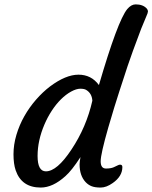

<svg xmlns="http://www.w3.org/2000/svg" viewBox="-20 -843 689 868"><path d="M522.9 -98.6Q533.2 -98.6 533.2 -87.9Q533.2 -45.9 489.7 -15.6Q460.9 4.9 435.3 4.9Q409.7 4.9 394.5 -1Q379.4 -6.8 367.2 -19.5Q339.8 -48.8 339.8 -100.1Q339.8 -110.4 343.8 -132.8Q304.2 -71.8 275.9 -46.9Q218.8 4.9 164.1 4.9Q77.6 4.9 50.8 -73.2Q41 -102.1 41 -145.5Q41 -189 54.2 -233.4Q67.4 -277.8 90.1 -317.9Q112.8 -357.9 142.8 -392.3Q172.9 -426.8 206.1 -452.1Q277.3 -505.4 335 -505.4Q392.6 -505.4 427.2 -458.5Q512.2 -749.5 555.2 -801.8Q573.2 -823.2 593.3 -823.2Q626.5 -823.2 643.6 -804.2Q648.9 -797.9 648.9 -791.5Q648.9 -785.2 641.1 -768.1Q633.3 -751 618.2 -712.9Q574.7 -598.1 557.1 -544.9Q512.2 -408.7 496.6 -357.4L469.7 -267.1Q435.1 -146.5 435.1 -113.8Q435.1 -81.1 459 -81.1Q481 -81.1 494.1 -86.9L512.7 -95.7Q518.1 -98.6 522.9 -98.6ZM187.5 -68.4Q237.8 -68.4 302.7 -166.5Q370.6 -268.1 397.5 -387.7Q395.5 -420.9 369.6 -436.5Q360.8 -441.9 343 -441.9Q325.2 -441.9 301.5 -429Q277.8 -416 255.6 -394Q233.4 -372.1 214.1 -342.5Q194.8 -313 180.7 -279.8Q149.9 -207.5 149.9 -137.9Q149.9 -68.4 187.5 -68.4Z"/></svg>

Font: Courgette
Style: Regular
Weight: 400
Designer: Karolina Lach
Foundry: Sorkin Type Co.
Version: Version 1.002